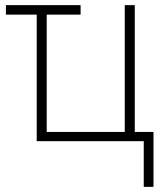

<svg xmlns="http://www.w3.org/2000/svg" viewBox="-20 -550 640 748"><path d="M540 178H578V-36H505V-530H466V-36H162V-493H294V-530H3V-493H123V0H540Z"/></svg>

Font: Noto Sans Mono ExtraLight
Style: Regular
Weight: 200
Designer: Monotype Design Team
Foundry: Monotype Imaging Inc.
Version: Version 2.014